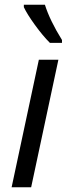

<svg xmlns="http://www.w3.org/2000/svg" viewBox="-20 -786 294 806"><path d="M110.8 0H28.8L143.1 -535.2H225.1ZM240.2 -606H189.5Q159.7 -635.7 126.7 -681.2Q93.8 -726.6 80.1 -755.9V-766.1H168.5Q189.5 -699.7 240.2 -618.2Z"/></svg>

Font: CAA NEO Sans
Style: Italic
Weight: 400
Italic angle: -12°
Version: Version 1.10